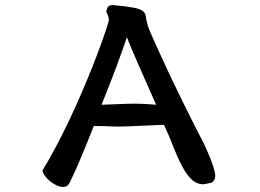

<svg xmlns="http://www.w3.org/2000/svg" viewBox="-20 -695 1040 769"><path d="M150.4 -12.7Q173.8 -50.8 200.7 -101.1Q227.5 -151.4 253.9 -206.5Q280.3 -261.7 305.2 -319.3Q330.1 -377 351.6 -431.2Q373 -485.4 389.6 -531.7Q406.2 -578.1 416 -612.3Q416 -625 412.6 -632.8Q409.2 -640.6 405.3 -648.4Q408.2 -656.2 410.6 -664.6Q413.1 -672.9 429.7 -674.8Q486.3 -669.9 513.7 -664.6Q541 -659.2 551.8 -650.9Q562.5 -642.6 564 -629.4Q565.4 -616.2 571.3 -595.7Q572.3 -587.9 585 -559.1Q597.7 -530.3 616.7 -488.3Q635.7 -446.3 659.7 -395.5Q683.6 -344.7 708.5 -294.4Q733.4 -244.1 756.3 -198.2Q779.3 -152.3 796.9 -119.1Q798.8 -114.3 807.6 -95.2Q816.4 -76.2 825.2 -53.7Q834 -31.2 839.4 -9.3Q844.7 12.7 839.8 22.5Q834 34.2 826.7 36.6Q819.3 39.1 794.9 43Q766.6 43 746.1 22.5Q725.6 2 708 -31.7Q690.4 -65.4 673.8 -108.4Q657.2 -151.4 636.7 -195.3L574.2 -192.4Q513.7 -189.5 481.4 -188.5Q449.2 -187.5 430.2 -188.5Q411.1 -189.5 396.5 -189.9Q381.8 -190.4 355.5 -190.4Q341.8 -155.3 330.1 -126.5Q318.4 -97.7 307.6 -71.8Q296.9 -45.9 286.6 -22.5Q276.4 1 264.6 25.4Q254.9 45.9 248.5 49.8Q242.2 53.7 234.4 53.7Q219.7 53.7 205.6 46.9Q191.4 40 179.2 29.8Q167 19.5 159.2 8.3Q151.4 -2.9 150.4 -12.7ZM386.7 -275.4Q437.5 -277.3 489.7 -279.3Q542 -281.2 605.5 -275.4Q582 -327.1 564.5 -367.7Q546.9 -408.2 532.7 -439.9Q518.6 -471.7 507.8 -497.6Q497.1 -523.4 488.3 -545.9Q472.7 -499 447.8 -432.1Q422.9 -365.2 386.7 -275.4Z"/></svg>

Font: JasonHandwriting1
Style: Regular
Weight: 400
Version: Version 1.48.20